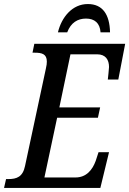

<svg xmlns="http://www.w3.org/2000/svg" viewBox="-39 -931 640 951"><path d="M248 -771H294C312 -819 346 -839 387 -839C429 -839 456 -817 459 -771H506C504 -860 469 -911 396 -911C319 -911 266 -846 248 -771ZM-19 0H458L501 -177H449L435 -134C419 -90 389 -52 335 -52H181L244 -348H446L457 -399H255L310 -662H442C485 -662 501 -634 501 -599C501 -591 496 -546 495 -537H547L581 -714H131L122 -670H133C168 -670 193 -664 193 -626C193 -617 192 -607 188 -590L85 -109C74 -55 44 -44 2 -44H-9Z"/></svg>

Font: Noto Serif Condensed Medium
Style: Italic
Weight: 500
Width: 3
Italic angle: -12°
Designer: Monotype Design Team
Foundry: Monotype Imaging Inc.
Version: Version 2.013